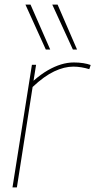

<svg xmlns="http://www.w3.org/2000/svg" viewBox="-20 -810 412 830"><path d="M136 -530 125 -461Q157 -489 186.5 -506Q216 -523 244 -531.5Q272 -540 299 -540Q321 -540 340 -537Q359 -534 372 -529L366 -511Q350 -516 332 -519Q314 -522 297 -522Q258 -522 214.5 -501.5Q171 -481 121 -434L53 0H34L118 -530ZM178 -596 90 -790H112L197 -596ZM295 -596 206 -790H229L313 -596Z"/></svg>

Font: Georama ExtraCondensed Thin Thin
Style: Italic
Weight: 250
Italic angle: -9°
Version: Version 1.001